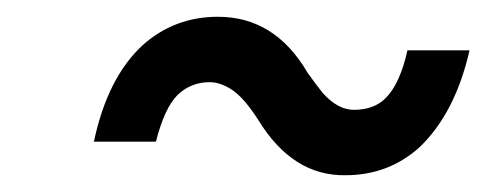

<svg xmlns="http://www.w3.org/2000/svg" viewBox="-20 -431 580 229"><path d="M240 -411Q188 -411 150 -377Q108 -338 92 -262H166Q176 -302 192 -318Q208 -333 230 -333Q242 -333 255 -325Q270 -316 288 -288Q329 -221 392 -222Q443 -222 480 -255Q523 -296 540 -371H466Q457 -331 440 -314Q426 -300 402 -300Q383 -300 365 -320Q361 -325 356.5 -331Q352 -337 347 -344Q308 -411 240 -411Z"/></svg>

Font: Unageo
Style: Regular-Italic
Weight: 400
Designer: Richard Sepsi
Foundry: Richard Sepsi
Version: Version 2.000